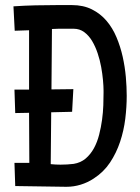

<svg xmlns="http://www.w3.org/2000/svg" viewBox="-20 -716 542 745"><path d="M92.8 -278.3 39.1 -277.3 36.1 -368.2H92.8V-598.6L37.1 -596.7L32.2 -691.4Q75.2 -694.3 117.4 -695.3Q159.7 -696.3 203.1 -696.3H258.8Q303.2 -696.3 336.4 -679.7Q369.6 -663.1 393.3 -635.3Q417 -607.4 432.1 -571.3Q447.3 -535.2 456.1 -495.8Q464.8 -456.5 468.3 -417.2Q471.7 -377.9 471.7 -343.8Q471.7 -301.3 466.1 -255.1Q460.4 -209 446 -165.8Q431.6 -122.6 407 -85.4Q382.3 -48.3 343.8 -23.4Q320.3 -7.8 293.2 0.5Q266.1 8.8 238.3 8.8H235.4L39.1 5.9L36.1 -84H93.8ZM264.6 -370.1 259.8 -282.2 178.7 -280.3 176.8 -79.1Q186.5 -78.1 195.8 -77.6Q205.1 -77.1 214.8 -77.1Q240.7 -77.1 265.6 -80.1Q293 -84.5 312.3 -100.8Q331.5 -117.2 344.5 -140.9Q357.4 -164.6 364.7 -193.4Q372.1 -222.2 376 -251.2Q379.9 -280.3 380.9 -307.6Q381.8 -335 381.8 -355.5V-364.3Q381.8 -380.9 379.6 -405Q377.4 -429.2 372.6 -456.1Q367.7 -482.9 358.9 -509.3Q350.1 -535.6 337.4 -556.9Q324.7 -578.1 306.9 -591.3Q289.1 -604.5 265.6 -604.5H234.4Q221.2 -604.5 208 -604.5Q194.8 -604.5 181.6 -603.5L179.7 -369.1Z"/></svg>

Font: Maiden Orange
Style: Regular
Weight: 400
Designer: Astigmatic (AOETI)
Foundry: Astigmatic (AOETI)
Version: Version 1.001